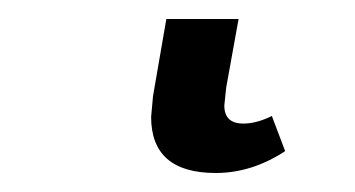

<svg xmlns="http://www.w3.org/2000/svg" viewBox="-20 34 373 202"><path d="M207 216Q139 216 139 157L141 135L155 54H231L218 126L216 145Q216 164 236 164Q250 164 266 156L280 193Q245 216 207 216Z"/></svg>

Font: Libra Serif Modern
Style: Bold Italic
Weight: 700
Italic angle: -12°
Designer: Stefan Peev, Context Ltd
Foundry: Stefan Peev, Context Ltd
Version: Version 1.000